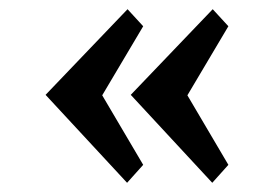

<svg xmlns="http://www.w3.org/2000/svg" viewBox="-20 -456 576 417"><path d="M476 -399 387 -249 476 -98 441 -59 264 -250 442 -436ZM291 -399 202 -249 291 -98 256 -59 79 -250 257 -436Z"/></svg>

Font: ArsenalBold
Style: Bold
Weight: 700
Designer: Andrij Shevchenko
Foundry: Stairsfor.com
Version: Version 1.000